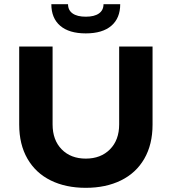

<svg xmlns="http://www.w3.org/2000/svg" viewBox="-20 -890 823 920"><path d="M391 10Q295 10 223 -25.5Q151 -61 111.5 -129.5Q72 -198 72 -293V-667H232V-294Q232 -219 275.5 -174.5Q319 -130 391 -130Q463 -130 507 -174.5Q551 -219 551 -294V-667H711V-293Q711 -198 671.5 -129.5Q632 -61 559.5 -25.5Q487 10 391 10ZM391 -730Q311 -730 268.5 -766.5Q226 -803 226 -870H306Q306 -841 328 -825.5Q350 -810 391 -810Q432 -810 454 -825.5Q476 -841 476 -870H556Q556 -803 513.5 -766.5Q471 -730 391 -730Z"/></svg>

Font: Madhuban Bold
Style: Regular
Weight: 700
Designer: jaikishan Patel
Foundry: MagicType
Version: Version 1.000